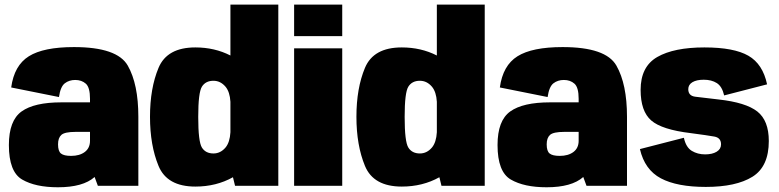

<svg xmlns="http://www.w3.org/2000/svg" viewBox="-20 -805 3374 832"><path d="M404 0 390 -38Q340 6.5 231 6.5Q133.5 6.5 76 -27Q18.5 -60.5 18.5 -176.5Q18.5 -282.5 73.5 -322Q128.5 -361.5 246 -361.5H370V-377Q370 -426.5 351.8 -442.5Q333.5 -458.5 306 -458.5Q279.5 -458.5 260.8 -444Q242 -429.5 235.5 -384.5L28.5 -426Q41.5 -521.5 105 -561.2Q168.5 -601 300.5 -601Q488 -601 533.8 -520.5Q579.5 -440 579.5 -299V0ZM370 -195V-233.5H307.5Q260.5 -233.5 246 -220.5Q231.5 -207.5 231.5 -179.5Q231.5 -150 244.2 -139.8Q257 -129.5 288 -129.5Q325 -129.5 347.5 -146.5Q370 -163.5 370 -195Z M998.5 0 989.5 -37Q917 3.5 826.5 3.5Q704 3.5 667 -86Q630 -175.5 630 -299Q630 -422.5 667 -511Q704 -599.5 826.5 -599.5Q910 -599.5 978.5 -564.5V-785H1186V0ZM978.5 -232V-364Q976 -406.5 957.5 -429Q935.5 -455 905 -455Q871 -455 855 -429.5Q839 -404 839 -298.5Q839 -191 855 -165.5Q871 -140 905 -140Q935.5 -140 957.5 -166Q976 -188.5 978.5 -232Z M1254.5 0V-595.5H1463V0ZM1254.5 -785H1463V-648.5H1254.5Z M1893 0 1884 -37Q1811.5 3.5 1721 3.5Q1598.5 3.5 1561.5 -86Q1524.5 -175.5 1524.5 -299Q1524.5 -422.5 1561.5 -511Q1598.5 -599.5 1721 -599.5Q1804.5 -599.5 1873 -564.5V-785H2080.5V0ZM1873 -232V-364Q1870.5 -406.5 1852 -429Q1830 -455 1799.5 -455Q1765.5 -455 1749.5 -429.5Q1733.5 -404 1733.5 -298.5Q1733.5 -191 1749.5 -165.5Q1765.5 -140 1799.5 -140Q1830 -140 1852 -166Q1870.5 -188.5 1873 -232Z M2521.5 0 2507.5 -38Q2457.5 6.5 2348.5 6.5Q2251 6.5 2193.5 -27Q2136 -60.5 2136 -176.5Q2136 -282.5 2191 -322Q2246 -361.5 2363.5 -361.5H2487.5V-377Q2487.5 -426.5 2469.2 -442.5Q2451 -458.5 2423.5 -458.5Q2397 -458.5 2378.2 -444Q2359.5 -429.5 2353 -384.5L2146 -426Q2159 -521.5 2222.5 -561.2Q2286 -601 2418 -601Q2605.5 -601 2651.2 -520.5Q2697 -440 2697 -299V0ZM2487.5 -195V-233.5H2425Q2378 -233.5 2363.5 -220.5Q2349 -207.5 2349 -179.5Q2349 -150 2361.8 -139.8Q2374.5 -129.5 2405.5 -129.5Q2442.5 -129.5 2465 -146.5Q2487.5 -163.5 2487.5 -195Z M3038.5 5Q2914 5 2843.8 -32.2Q2773.5 -69.5 2753 -159L2943.5 -208Q2952.5 -166.5 2977.8 -151.2Q3003 -136 3035.5 -136Q3066.5 -136 3085.5 -147.5Q3104.5 -159 3104.5 -179.5Q3104.5 -208 3075.5 -213.2Q3046.5 -218.5 2974 -228Q2848 -243 2802 -283Q2756 -323 2756 -415.5Q2756 -516.5 2828.2 -558Q2900.5 -599.5 3032.5 -599.5Q3160.5 -599.5 3223 -563.5Q3285.5 -527.5 3304 -439.5L3118 -391.5Q3109 -430.5 3086.2 -445Q3063.5 -459.5 3029.5 -459.5Q2998.5 -459.5 2980.5 -448.8Q2962.5 -438 2962.5 -418.5Q2962.5 -389.5 2993.5 -385.8Q3024.5 -382 3093.5 -374Q3212 -361 3261.8 -321.8Q3311.5 -282.5 3311.5 -194Q3311.5 -83 3240.5 -39Q3169.5 5 3038.5 5Z"/></svg>

Font: Anybody Black
Style: Regular
Weight: 900
Designer: Tyler Finck
Foundry: Etcetera Type Company
Version: Version 1.010; ttfautohint (v1.8.3) -l 8 -r 50 -G 200 -x 14 